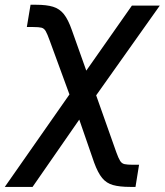

<svg xmlns="http://www.w3.org/2000/svg" viewBox="-70 -562 675 787"><path d="M-50.3 204.1 256.3 -234.4H301.8L406.7 62Q415.5 86.4 422.4 97.4Q429.2 108.4 440.7 110.8Q452.1 113.3 474.6 113.3H500L485.4 204.1H463.4Q420.4 204.1 393.3 196.5Q366.2 189 348.6 167.5Q331.1 146 315.9 104.5L254.9 -71.8L63.5 204.1ZM232.4 -126.5 133.8 -395.5Q124 -422.9 117.4 -434.3Q110.8 -445.8 100.1 -448.5Q89.4 -451.2 66.4 -451.2H40L55.2 -542.5H78.1Q120.6 -542.5 147.2 -534.4Q173.8 -526.4 191.7 -504.2Q209.5 -481.9 224.6 -438.5L283.7 -272.5L470.7 -539.1H585L292.5 -126.5Z"/></svg>

Font: Inter 18pt Medium
Style: Italic
Weight: 500
Italic angle: -9.3988°
Designer: Rasmus Andersson
Foundry: rsms
Version: Version 4.001;git-66647c0bb